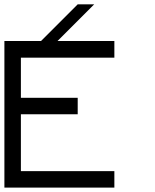

<svg xmlns="http://www.w3.org/2000/svg" viewBox="-20 -853 707 873"><path d="M75 -75H500V0H0V-666.7H166.7L333.3 -833.3H408.3Q340.8 -765 241.7 -666.7H500V-590.8H75V-408.3H333.3V-333.3H75Z"/></svg>

Font: 0xA000-Squareish-Mono
Style: Squareish-Mono
Weight: 400
Version: Version 0.1